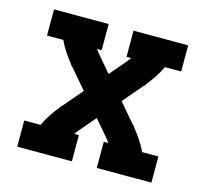

<svg xmlns="http://www.w3.org/2000/svg" viewBox="-83 -623 766 716"><g transform="rotate(15 300.0 -265.0)"><path d="M41 0V-101H104Q114 -123 127.5 -143Q141 -163 156 -182V-183Q158 -185 159.5 -187Q161 -189 163 -190L227 -265L163 -340Q161 -341 159.5 -343Q158 -345 156 -347V-348Q141 -367 127.5 -387Q114 -407 104 -429H41V-530H252V-429H234Q238 -423 243 -417Q248 -411 253 -405L300 -350L347 -405Q352 -411 357 -417Q362 -423 366 -429H348V-530H559V-429H496Q486 -407 472.5 -387Q459 -367 444 -348V-347Q442 -345 440.5 -343Q439 -341 437 -340L373 -265L437 -190Q439 -189 440.5 -187Q442 -185 444 -183V-182Q459 -163 472.5 -143Q486 -123 496 -101H559V0H348V-101H366Q362 -107 357 -113Q352 -119 347 -125L300 -180L253 -125Q248 -119 243 -113Q238 -107 234 -101H252V0Z"/></g></svg>

Font: Iosevka Curly Slab Extended
Style: Bold
Weight: 700
Width: 7
Monospace: yes
Designer: Belleve Invis
Foundry: Belleve Invis
Version: Version 11.1.0; ttfautohint (v1.8.3)